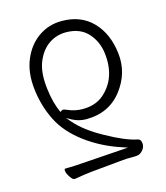

<svg xmlns="http://www.w3.org/2000/svg" viewBox="-109 -567 774 895"><g transform="rotate(-15 278.0 -119.5)"><path d="M157 -75Q166 -82 171.5 -82Q177 -82 188 -77Q224 -61 261 -61Q323 -61 362 -94Q442 -163 428 -284Q421 -344 383 -385.5Q345 -427 277 -427Q232 -427 195.5 -402.5Q159 -378 138 -329.5Q117 -281 124 -209L126 -191Q134 -125 157 -75ZM140 244Q131 244 119.5 226.5Q108 209 106.5 197.5Q105 186 110 186Q151 186 213 181L418 167L394 159Q298 128 222.5 71.5Q147 15 112 -55.5Q77 -126 67.5 -208Q58 -290 84 -352Q110 -414 159.5 -448.5Q209 -483 272 -483Q364 -483 420.5 -425Q477 -367 488.5 -269.5Q500 -172 437.5 -91.5Q375 -11 265 -11Q230 -11 198 -28L175 -41L192 -21Q238 33 324 80Q415 131 471 142Q486 144 488.5 163Q491 182 478 197.5Q465 213 449 214.5Q433 216 418 215.5Q403 215 381 217L224 232Q194 235 142 244Z"/></g></svg>

Font: LXGW WenKai Lite Light
Style: Regular
Weight: 300
Designer: LXGW / Fontworks Inc.
Foundry: LXGW / Fontworks Inc.
Version: Version 1.511; March 25, 2025